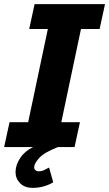

<svg xmlns="http://www.w3.org/2000/svg" viewBox="-30 -710 527 927"><path d="M-10 0 16 -120H106L201 -570H111L137 -690H477L451 -570H361L266 -120H356L330 0ZM45 121Q45 87 67.5 53Q90 19 130 0H250Q183 26 159 53Q135 80 135 97Q135 106 141 111.5Q147 117 157 117Q171 117 182.5 111.5Q194 106 207 99L227 170Q210 181 184 189Q158 197 128 197Q89 197 67 174.5Q45 152 45 121Z"/></svg>

Font: Radio Canada
Style: Italic
Weight: 400
Italic angle: -12°
Designer: Charles Daoud, Etienne Aubert Bonn, Alexandre Saumier Demers, Jacques Le Bailly
Foundry: Radio-Canada
Version: Version 2.104;gftools[0.9.28.dev5+ged2979d]